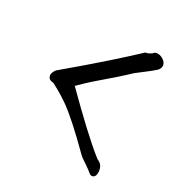

<svg xmlns="http://www.w3.org/2000/svg" viewBox="-142 -738 783 816"><g transform="rotate(30 250.0 -329.5)"><path d="M420 -35Q412 -33 404 -40Q398 -46 372 -64Q345 -81 335 -91Q222 -204 159 -248Q119 -275 78 -296Q52 -296 50 -320Q52 -335 62 -347Q168 -436 240.5 -500.5Q313 -565 353 -603Q360 -603 368.5 -607.5Q377 -612 382 -616L386 -621Q406 -632 431 -615Q457 -594 438 -569Q431 -562 414.5 -548.5Q398 -535 371 -515Q360 -507 351 -499Q342 -491 335 -484Q320 -469 236 -397Q216 -380 198 -363Q180 -346 164 -330Q238 -256 296 -202Q354 -148 394 -116Q397 -114 399.5 -112Q402 -110 404 -108Q433 -98 435 -62Q435 -38 420 -35Z"/></g></svg>

Font: New Tegomin
Style: Regular
Weight: 400
Designer: Kyosuke Nagai
Version: Version 1.000